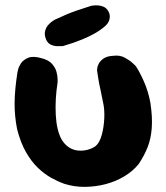

<svg xmlns="http://www.w3.org/2000/svg" viewBox="-20 -707 633 730"><path d="M225 -8Q202 -16 175.5 -30.5Q149 -45 124 -69Q99 -93 78.5 -129Q58 -165 45 -216Q35 -267 35.5 -316Q36 -365 46 -430Q46 -430 48.5 -441.5Q51 -453 59.5 -466Q68 -479 86.5 -487Q105 -495 137 -486Q165 -479 178 -464Q191 -449 195 -433Q199 -417 199 -405.5Q199 -394 199 -394Q189 -330 192 -271Q195 -212 214 -177Q226 -157 242.5 -146.5Q259 -136 278 -134.5Q297 -133 314.5 -138Q332 -143 344 -152Q359 -165 367 -194.5Q375 -224 376.5 -257.5Q378 -291 372 -317Q367 -344 362 -366Q357 -388 354 -406.5Q351 -425 349 -439Q349 -439 349.5 -446.5Q350 -454 355.5 -465Q361 -476 374.5 -485Q388 -494 412 -495Q436 -498 455 -487.5Q474 -477 485 -466.5Q496 -456 496 -456Q511 -434 527.5 -396.5Q544 -359 552 -315Q560 -261 557 -220.5Q554 -180 541.5 -148Q529 -116 507 -83Q485 -56 452.5 -36.5Q420 -17 382 -7Q344 3 303.5 3.5Q263 4 225 -8ZM220 -532Q220 -532 212.5 -531.5Q205 -531 194.5 -531.5Q184 -532 173.5 -537Q163 -542 157 -553Q148 -572 151 -586.5Q154 -601 162.5 -611Q171 -621 179.5 -626.5Q188 -632 188 -632Q237 -655 269 -666Q301 -677 327 -685Q327 -685 334.5 -686Q342 -687 352.5 -686.5Q363 -686 373.5 -681.5Q384 -677 391 -666Q398 -654 397.5 -643Q397 -632 393 -624.5Q389 -617 384.5 -612.5Q380 -608 380 -608Q363 -593 341 -580.5Q319 -568 297 -559Q275 -550 254.5 -543Q234 -536 220 -532Z"/></svg>

Font: Sour Gummy Black
Style: Bold
Weight: 700
Version: Version 1.000